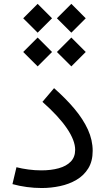

<svg xmlns="http://www.w3.org/2000/svg" viewBox="-20 -947 537 971"><path d="M97.4 -854.5 170.4 -781.7 243.2 -854.5 170.4 -927.5ZM267.8 -854.5 340.8 -781.7 413.6 -854.5 340.8 -927.5ZM267.8 -684.1 340.8 -611.3 413.6 -684.1 340.8 -757.1ZM97.4 -684.1 170.4 -611.3 243.2 -684.1 170.4 -757.1ZM448.7 -184.1Q448.7 -238.5 424.7 -291.4Q400.6 -344.2 356.8 -396.5Q313 -448.7 253.4 -501.2L194.6 -431.9Q277.1 -358.9 318.6 -297.6Q360.1 -236.3 360.1 -189.5Q360.1 -152.8 338 -129.9Q315.9 -106.9 277.3 -96.2Q238.8 -85.4 189.2 -85.4Q156 -85.4 123.4 -89.8Q90.8 -94.2 63.2 -101.3L43 -15.9Q77.6 -6.3 115.4 -1.2Q153.1 3.9 191.2 3.9Q238 3.9 283.8 -5.9Q329.6 -15.6 366.8 -37.5Q404.1 -59.3 426.4 -95.5Q448.7 -131.6 448.7 -184.1Z"/></svg>

Font: Estedad-FD-VF Thin
Style: Regular
Weight: 100
Designer: Amin Abedi
Version: Version 5.0